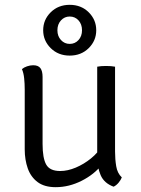

<svg xmlns="http://www.w3.org/2000/svg" viewBox="-20 -767 586 796"><path d="M457 -138.5Q457 -106.5 461.8 -77.8Q466.5 -49 485 -31.5Q481 -21 471.8 -9.8Q462.5 1.5 451 7Q411.5 -7.5 397.2 -41Q383 -74.5 383 -114.5V-490.5Q390 -492 399.5 -492.8Q409 -493.5 419.5 -493.5Q430.5 -493.5 440 -492.8Q449.5 -492 457 -490.5ZM82.5 -396Q82.5 -420 80.2 -442Q78 -464 71 -480.5Q79 -487.5 92 -492Q105 -496.5 117.5 -496.5Q138.5 -496.5 147.5 -484.5Q156.5 -472.5 156.5 -448V-170.5Q156.5 -111.5 171.5 -84.8Q186.5 -58 229.5 -58Q260.5 -58 294.2 -72.2Q328 -86.5 357.2 -110.2Q386.5 -134 403 -163V-85Q371 -44 318.5 -17.5Q266 9 211 9Q164 9 135.8 -12.2Q107.5 -33.5 95 -69.2Q82.5 -105 82.5 -147.5ZM159 -641.5Q159 -598.5 190.2 -567.5Q221.5 -536.5 269 -536.5Q316.5 -536.5 347.8 -567.5Q379 -598.5 379 -641.5Q379 -685 347.8 -716Q316.5 -747 269 -747Q221.5 -747 190.2 -716Q159 -685 159 -641.5ZM218 -641.5Q218 -666.5 232.8 -682.5Q247.5 -698.5 269 -698.5Q291 -698.5 305.5 -682.5Q320 -666.5 320 -641.5Q320 -617 305.5 -601Q291 -585 269 -585Q247.5 -585 232.8 -601Q218 -617 218 -641.5Z"/></svg>

Font: Signika Light Light
Style: Regular
Weight: 300
Version: Version 2.001